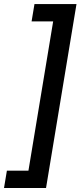

<svg xmlns="http://www.w3.org/2000/svg" viewBox="-53 -792 398 948"><path d="M-33.2 136.2 -19 50.8H87.4L209.5 -686.5H103L117.2 -772H324.7L174.3 136.2Z"/></svg>

Font: Inter Tight Medium
Style: Italic
Weight: 500
Italic angle: -9.39999°
Designer: Rasmus Andersson
Foundry: rsms
Version: Version 3.004